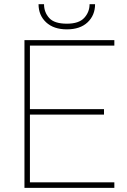

<svg xmlns="http://www.w3.org/2000/svg" viewBox="-20 -904 609 924"><path d="M530.3 -26.4V0H97.7V-710.9H530.3V-684.6H124V-378.9H480.5V-352.5H124V-26.4ZM411.1 -883.8H437.5Q437.5 -830.6 401.6 -796.6Q365.7 -762.7 301.8 -762.7Q238.3 -762.7 201.9 -796.6Q165.5 -830.6 165.5 -883.8H191.9Q191.9 -845.2 216.6 -817.6Q241.2 -790 301.8 -790Q359.9 -790 385.5 -818.1Q411.1 -846.2 411.1 -883.8Z"/></svg>

Font: Vazirmatn RD Thin
Style: Regular
Weight: 100
Designer: Saber Rastikerdar
Foundry: Saber Rastikerdar
Version: Version 32.102